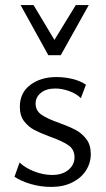

<svg xmlns="http://www.w3.org/2000/svg" viewBox="-20 -726 418 755"><path d="M37 -31 57 -87Q80 -65 115.5 -51.5Q151 -38 185 -38Q225 -38 249 -58Q273 -78 273 -107Q273 -138 249.5 -154.5Q226 -171 178 -188Q138 -203 115 -215Q92 -227 75 -249Q58 -271 58 -306Q58 -361 99 -392Q140 -423 202 -423Q234 -423 265 -415.5Q296 -408 318 -393L298 -340Q280 -358 251.5 -368Q223 -378 198 -378Q162 -378 141 -361Q120 -344 120 -319Q120 -291 143 -275Q166 -259 212 -243Q253 -228 277.5 -215Q302 -202 319.5 -179Q337 -156 337 -120Q337 -85 318 -55.5Q299 -26 264 -8.5Q229 9 182 9Q139 9 100.5 -2.5Q62 -14 37 -31ZM112 -706 194 -569 278 -706H329L219 -509H170L61 -706Z"/></svg>

Font: QiushuiShotai Bright
Style: Regular
Weight: 400
Designer: Christian Thalmann (Catharsis Fonts)
Version: Version 1.250;